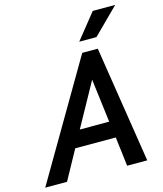

<svg xmlns="http://www.w3.org/2000/svg" viewBox="-184 -1002 931 1098"><g transform="rotate(-15 281.0 -453.0)"><path d="M-54 0 350 -690H442L550 0H431L410 -173H170L75 0ZM223 -270H397L365 -527ZM350 -756 470 -906H603L452 -756Z"/></g></svg>

Font: Radio Canada Medium
Style: Italic
Weight: 500
Italic angle: -12°
Designer: Charles Daoud, Etienne Aubert Bonn, Alexandre Saumier Demers, Jacques Le Bailly
Foundry: Radio-Canada
Version: Version 2.104; ttfautohint (v1.8.4.7-5d5b);gftools[0.9.28.de